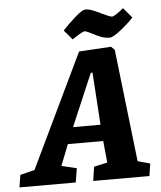

<svg xmlns="http://www.w3.org/2000/svg" viewBox="-103 -850 754 898"><g transform="rotate(-5 273.5 -401.0)"><path d="M513 -74 571 -58 562 0H298L308 -66L371 -80L361 -182H195L156 -83L227 -66L216 0H-48L-39 -58L29 -75L285 -609L436 -618L452 -602ZM331 -505 226 -259H355L339 -505ZM351 -688Q325 -701 319 -701Q309 -701 260 -668L222 -713Q247 -740 281.5 -771Q316 -802 332 -802Q347 -802 366 -794.5Q385 -787 411 -774Q418 -771 432.5 -764.5Q447 -758 453 -758Q460 -758 477.5 -770Q495 -782 507 -793L547 -746Q528 -724 489 -692.5Q450 -661 434 -661Q413 -661 394 -668Q375 -675 351 -688Z"/></g></svg>

Font: Grenze
Style: Bold Italic
Weight: 700
Italic angle: -10°
Designer: Renata Polastri
Foundry: Omnibus-Type
Version: Version 1.002; ttfautohint (v1.8)